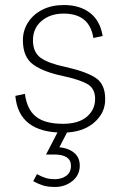

<svg xmlns="http://www.w3.org/2000/svg" viewBox="-20 -520 478 763"><path d="M230 7Q54 7 41 -139L79 -147Q87 -85 123 -56.5Q159 -28 230 -28Q292 -28 325 -56Q358 -84 358 -127Q358 -169 326.5 -186.5Q295 -204 230 -218Q153 -234 112 -263.5Q71 -293 71 -360Q71 -399 91.5 -431Q112 -463 148.5 -481.5Q185 -500 234 -500Q297 -500 337.5 -469Q378 -438 388 -377L351 -369Q336 -466 233 -466Q180 -466 145.5 -437Q111 -408 111 -360Q111 -312 142 -290Q173 -268 240 -254Q321 -236 359.5 -211Q398 -186 398 -127Q399 -71 353 -32Q307 7 230 7ZM199 223Q170 223 151 217Q132 211 112 200L127 172Q145 182 161 187Q177 192 198 192Q225 192 243.5 178.5Q262 165 262 139Q262 94 195 94H163L221 -18H259L216 65Q253 69 275 87.5Q297 106 297 138Q297 176 267.5 199.5Q238 223 199 223Z"/></svg>

Font: Livvic ExtraLight
Style: Regular
Weight: 275
Designer: Jacques Le Bailly, Baron von Fonthausen
Version: Version 1.001; ttfautohint (v1.8.2)